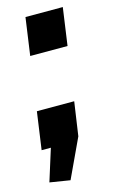

<svg xmlns="http://www.w3.org/2000/svg" viewBox="-104 -543 434 723"><g transform="rotate(-15 113.0 -181.5)"><path d="M168.2 -146.3 149 -14.6 77.9 137.5 -1.2 124.8 38 0H2L22.7 -146.3ZM218.5 -500 197.8 -353.7H52.3L73 -500Z"/></g></svg>

Font: Pathway Extreme 8pt Thin
Style: Italic
Weight: 100
Italic angle: -8°
Designer: Eduardo Rodriguez Tunni
Foundry: Eduardo Rodriguez Tunni
Version: Version 1.000